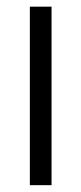

<svg xmlns="http://www.w3.org/2000/svg" viewBox="-20 -542 238 562"><path d="M67.4 0V-522.5H130.9V0Z"/></svg>

Font: Inter 28pt Light
Style: Regular
Weight: 300
Designer: Rasmus Andersson
Foundry: rsms
Version: Version 4.001;git-66647c0bb